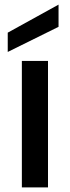

<svg xmlns="http://www.w3.org/2000/svg" viewBox="-20 -816 304 836"><path d="M13.7 -589.8V-673.8L234.9 -795.9V-699.2ZM75.2 0V-550.8H189V0Z"/></svg>

Font: Poppins Medium
Style: Regular
Weight: 500
Designer: Ninad Kale (Devanagari), Jonny Pinhorn (Latin)
Foundry: Indian Type Foundry
Version: 4.004